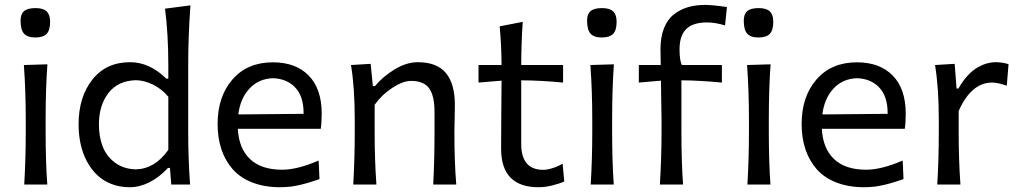

<svg xmlns="http://www.w3.org/2000/svg" viewBox="-20 -766 4231 797"><path d="M65.4 -680.2Q65.4 -707.5 80.1 -720Q94.7 -732.4 127.4 -732.4Q159.2 -732.4 173.6 -718.8Q188 -705.1 188 -675.8Q188 -640.6 173.6 -625.5Q159.2 -610.4 126.5 -610.4Q93.8 -610.4 79.6 -626.5Q65.4 -642.6 65.4 -680.2ZM176.3 0H80.6Q86.9 -106.4 86.9 -219.2V-269Q86.9 -389.6 79.1 -496.1L176.8 -499Q169.4 -397.9 169.4 -269V-219.2Q169.4 -93.8 176.3 0Z M518.6 11.2Q477.1 11.2 442.1 -2.4Q407.2 -16.1 382.3 -40.3Q357.4 -64.5 340.1 -97.4Q322.8 -130.4 314.5 -168.9Q306.2 -207.5 306.2 -249.5Q306.2 -363.3 363.3 -435.5Q420.4 -507.8 520 -507.8Q601.1 -507.8 670.4 -439.5H678.7V-493.7Q678.7 -624.5 665 -730L770.5 -743.7Q761.2 -615.2 761.2 -493.7V-219.2Q761.2 -107.4 769 0H690.9L685.5 -68.8H677.2Q641.6 -30.3 600.6 -9.5Q559.6 11.2 518.6 11.2ZM543.5 -63Q622.6 -64.5 678.7 -144V-364.3Q651.4 -397 615.5 -414.6Q579.6 -432.1 544.9 -433.1Q469.7 -431.2 430.2 -379.9Q390.6 -328.6 390.6 -249Q390.6 -198.7 406 -158.4Q421.4 -118.2 456.8 -91.3Q492.2 -64.5 543.5 -63Z M1315.4 -294.4Q1315.4 -257.3 1311.5 -231.4H967.3Q971.2 -150.4 1017.6 -106Q1064 -61.5 1151.4 -61.5Q1214.4 -61.5 1302.7 -99.6L1306.2 -22.5Q1304.7 -22 1291 -17.6Q1277.3 -13.2 1273.2 -11.7Q1269 -10.3 1255.6 -6.3Q1242.2 -2.4 1234.9 -0.7Q1227.5 1 1214.4 3.9Q1201.2 6.8 1191.2 8.1Q1181.2 9.3 1168.5 10.3Q1155.8 11.2 1143.6 11.2Q1078.1 11.2 1027.8 -8.3Q977.5 -27.8 946.3 -63.2Q915 -98.6 899.2 -146Q883.3 -193.4 883.3 -251Q883.3 -365.2 945.1 -436.3Q1006.8 -507.3 1112.8 -507.3Q1208 -507.3 1261.7 -452.1Q1315.4 -397 1315.4 -294.4ZM1113.8 -441.4Q1053.7 -439.5 1015.6 -398.4Q977.5 -357.4 969.2 -291L1240.2 -293.5V-296.9Q1240.2 -365.2 1206.1 -402.1Q1171.9 -439 1113.8 -441.4Z M1542.5 0H1446.3Q1452.6 -106.4 1452.6 -219.2V-269Q1452.6 -401.9 1437 -496.1L1518.6 -501L1527.8 -408.7H1536.6Q1568.8 -447.8 1617.9 -477.8Q1667 -507.8 1714.4 -507.8Q1793.5 -507.8 1830.8 -463.1Q1868.2 -418.5 1868.2 -330.1Q1868.2 -306.6 1867.2 -269.5Q1866.2 -232.4 1866.2 -219.2Q1866.2 -90.8 1874 0H1778.3Q1783.7 -101.6 1783.7 -215.3V-301.8Q1783.7 -367.7 1761.7 -398.9Q1739.7 -430.2 1686 -430.2Q1652.8 -430.2 1608.6 -401.4Q1564.5 -372.6 1535.2 -331.1V-215.3Q1535.2 -100.6 1542.5 0Z M2315.4 -86.9 2322.3 -12.7Q2303.2 -3.9 2272.9 3.7Q2242.7 11.2 2215.8 11.2Q2060.1 11.2 2060.1 -148.9Q2060.1 -207.5 2061 -310.5Q2062 -413.6 2062 -431.2L1966.3 -423.3V-496.1H2062Q2061.5 -576.2 2054.2 -656.7L2149.9 -675.3Q2144 -590.8 2143.6 -496.1H2317.4V-423.3Q2225.6 -432.1 2143.6 -432.6V-168.5Q2143.6 -61 2235.4 -61Q2251.5 -61 2274.7 -68.4Q2297.9 -75.7 2315.4 -86.9Z M2417 -680.2Q2417 -707.5 2431.6 -720Q2446.3 -732.4 2479 -732.4Q2510.7 -732.4 2525.1 -718.8Q2539.6 -705.1 2539.6 -675.8Q2539.6 -640.6 2525.1 -625.5Q2510.7 -610.4 2478 -610.4Q2445.3 -610.4 2431.2 -626.5Q2417 -642.6 2417 -680.2ZM2527.8 0H2432.1Q2438.5 -106.4 2438.5 -219.2V-269Q2438.5 -389.6 2430.7 -496.1L2528.3 -499Q2521 -397.9 2521 -269V-219.2Q2521 -93.8 2527.8 0Z M2721.7 -561Q2721.7 -612.3 2736.3 -649.2Q2751 -686 2777.6 -706.5Q2804.2 -727.1 2835.9 -736.3Q2867.7 -745.6 2906.7 -745.6Q2937.5 -745.6 2997.6 -736.8L2989.7 -660.6Q2948.2 -672.9 2915 -672.9Q2856.4 -672.9 2828.6 -645.5Q2800.8 -618.2 2800.8 -561Q2800.8 -514.6 2810.5 -496.1H2976.6V-423.3Q2883.3 -432.1 2808.6 -432.6V-219.2Q2808.6 -93.8 2815.4 0H2719.2Q2726.1 -114.7 2726.1 -219.2V-268.1Q2726.1 -281.2 2723.6 -431.2L2631.8 -423.3V-496.1H2722.7Q2721.7 -538.1 2721.7 -561ZM3067.4 -680.2Q3067.4 -707.5 3082 -720Q3096.7 -732.4 3129.4 -732.4Q3161.1 -732.4 3175.5 -718.8Q3189.9 -705.1 3189.9 -675.8Q3189.9 -640.6 3175.5 -625.5Q3161.1 -610.4 3128.4 -610.4Q3095.7 -610.4 3081.5 -626.5Q3067.4 -642.6 3067.4 -680.2ZM3081.1 -496.1 3178.7 -499Q3171.4 -397.9 3171.4 -269V-219.2Q3171.4 -93.8 3178.2 0H3082.5Q3088.9 -106.4 3088.9 -219.2V-269Q3088.9 -389.6 3081.1 -496.1Z M3739.7 -294.4Q3739.7 -257.3 3735.8 -231.4H3391.6Q3395.5 -150.4 3441.9 -106Q3488.3 -61.5 3575.7 -61.5Q3638.7 -61.5 3727.1 -99.6L3730.5 -22.5Q3729 -22 3715.3 -17.6Q3701.7 -13.2 3697.5 -11.7Q3693.4 -10.3 3679.9 -6.3Q3666.5 -2.4 3659.2 -0.7Q3651.9 1 3638.7 3.9Q3625.5 6.8 3615.5 8.1Q3605.5 9.3 3592.8 10.3Q3580.1 11.2 3567.9 11.2Q3502.4 11.2 3452.1 -8.3Q3401.9 -27.8 3370.6 -63.2Q3339.4 -98.6 3323.5 -146Q3307.6 -193.4 3307.6 -251Q3307.6 -365.2 3369.4 -436.3Q3431.2 -507.3 3537.1 -507.3Q3632.3 -507.3 3686 -452.1Q3739.7 -397 3739.7 -294.4ZM3538.1 -441.4Q3478 -439.5 3439.9 -398.4Q3401.9 -357.4 3393.6 -291L3664.6 -293.5V-296.9Q3664.6 -365.2 3630.4 -402.1Q3596.2 -439 3538.1 -441.4Z M3966.8 0H3870.6Q3877 -106.4 3877 -219.2V-269Q3877 -401.9 3861.3 -496.1L3942.9 -501L3950.7 -398.4H3958.5Q3976.1 -429.7 3996.8 -452.1Q4017.6 -474.6 4038.1 -486.1Q4058.6 -497.6 4076.7 -502.7Q4094.7 -507.8 4112.3 -507.8Q4142.1 -507.8 4166.5 -499.5L4159.2 -410.2Q4122.1 -423.3 4098.6 -423.3Q4011.7 -423.3 3959.5 -305.2V-215.3Q3959.5 -100.6 3966.8 0Z"/></svg>

Font: Commissioner Flair
Style: Regular
Weight: 400
Designer: Kostas Bartsokas
Foundry: Kostas Bartsokas
Version: Version 1.000